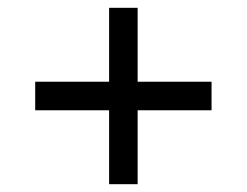

<svg xmlns="http://www.w3.org/2000/svg" viewBox="-20 -568 632 491"><path d="M259 -286H70V-359H259V-548H332V-359H521V-286H332V-97H259Z"/></svg>

Font: utamil15
Style: Book
Weight: 400
Designer: Jelle Bosma - Monotype Design Team
Foundry: Monotype Imaging Inc.
Version: Version 2.003